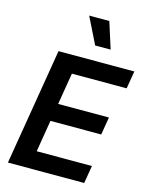

<svg xmlns="http://www.w3.org/2000/svg" viewBox="-141 -1070 900 1157"><g transform="rotate(15 309.0 -491.0)"><path d="M446 -817.5 393.5 -982.2H267.8L349.4 -817.5ZM500 0 518.5 -110.8H174L206.7 -308.9H523.4L541.9 -419.7H225.1L257.8 -617.2H599.4L617.9 -727.3H144.9L24.1 0Z"/></g></svg>

Font: Riot Sans 2.0
Style: Bold Italic
Weight: 600
Italic angle: -9.39999°
Designer: Rasmus Andersson
Foundry: rsms
Version: Version 3.006;hotconv 1.0.109;makeotfexe 2.5.65596